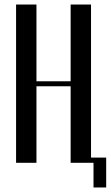

<svg xmlns="http://www.w3.org/2000/svg" viewBox="-20 -719 489 848"><path d="M141 -699V-360H292V-699H382V0H292V-338H141V0H51V-699ZM369 -23H449V109H393V0H369Z"/></svg>

Font: Moniqa SemBd Heading
Style: Regular
Weight: 600
Designer: Rajesh Rajput
Foundry: Rajesh Rajput
Version: Version 1.000